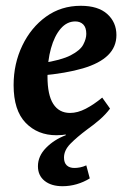

<svg xmlns="http://www.w3.org/2000/svg" viewBox="-20 -454 439 663"><path d="M196 189Q157 189 134 170.5Q111 152 111 120Q111 85 139 56.5Q167 28 207 13V-21L250 -1Q232 6 213.5 9.5Q195 13 175 13Q110 13 68.5 -30Q27 -73 27 -160Q27 -234 57 -296.5Q87 -359 139 -396.5Q191 -434 259 -434Q319 -434 350.5 -405.5Q382 -377 382 -333Q382 -292 353 -263.5Q324 -235 266.5 -218Q209 -201 122 -193L125 -236Q191 -246 224 -263Q257 -280 267.5 -300Q278 -320 278 -337Q278 -359 267.5 -369.5Q257 -380 240 -380Q211 -380 189.5 -355Q168 -330 156 -287Q144 -244 144 -190Q144 -126 164 -95Q184 -64 222 -64Q248 -64 276 -78.5Q304 -93 333 -117L360 -79Q345 -59 325 -41.5Q305 -24 281 -7Q245 20 223 42.5Q201 65 201 90Q201 108 210.5 117Q220 126 237 126Q246 126 256.5 124Q267 122 278 117L290 162Q269 175 245 182Q221 189 196 189Z"/></svg>

Font: Rasa SemiBold
Style: Italic
Weight: 600
Italic angle: -7.10001°
Designer: Anna Giedrys (Yrsa+Rasa design), David Brezina (Yrsa art-direction, Rasa art-direction, design)
Foundry: Rosetta Type Foundry
Version: Version 2.004